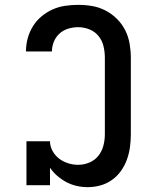

<svg xmlns="http://www.w3.org/2000/svg" viewBox="-20 -763 640 791"><path d="M341 8Q318 8 296 3Q274 -2 254 -12.5Q234 -23 216.5 -38Q199 -53 186 -72V0H89V-181H186Q186 -160 196.5 -141Q207 -122 223.5 -109.5Q240 -97 260.5 -90.5Q281 -84 302 -84Q326 -84 348.5 -93.5Q371 -103 385.5 -121.5Q400 -140 406 -163Q412 -186 412 -210V-525Q412 -549 406.5 -572.5Q401 -596 386 -614.5Q371 -633 348.5 -642Q326 -651 302 -651Q282 -651 261.5 -645Q241 -639 225.5 -625Q210 -611 202 -591.5Q194 -572 194 -551H87Q87 -578 94 -604.5Q101 -631 115.5 -654.5Q130 -678 151 -695.5Q172 -713 196.5 -724Q221 -735 248 -739Q275 -743 302 -743Q332 -743 360.5 -738Q389 -733 415 -719.5Q441 -706 462 -685Q483 -664 496 -638Q509 -612 514 -583Q519 -554 519 -525V-210Q519 -184 515.5 -157.5Q512 -131 503 -106Q494 -81 478.5 -59Q463 -37 441 -21.5Q419 -6 393.5 1Q368 8 341 8Z"/></svg>

Font: Iosevka Etoile Semibold
Style: Regular
Weight: 600
Designer: Belleve Invis
Foundry: Belleve Invis
Version: Version 22.1.2; ttfautohint (v1.8.4)